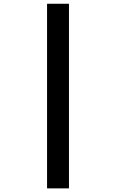

<svg xmlns="http://www.w3.org/2000/svg" viewBox="-20 -865 626 1036"><path d="M233.9 151.4H352.1V-844.7H233.9Z"/></svg>

Font: Cascadia Mono PL SemiBold
Style: Italic
Weight: 600
Italic angle: -10°
Monospace: yes
Designer: Aaron Bell
Foundry: Saja Typeworks
Version: Version 2404.023